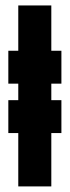

<svg xmlns="http://www.w3.org/2000/svg" viewBox="-20 -667 249 687"><path d="M199.7 -308.6V-190.9H163.6V0H45.4V-190.9H9.8V-308.6H45.4V-367.7H9.8V-485.4H45.4V-647.5H163.6V-485.4H199.7V-367.7H163.6V-308.6Z"/></svg>

Font: Sangha Kali
Style: Regular
Weight: 400
Designer: Seslavinskaya Anna
Foundry: Popkern
Version: Version 2.000;PS 002.000;hotconv 1.0.88;makeotf.lib2.5.64775